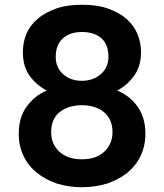

<svg xmlns="http://www.w3.org/2000/svg" viewBox="-20 -763 683 799"><path d="M174.8 -386.2Q130.9 -408.7 103 -448.2Q75.2 -485.8 75.2 -546.9Q75.2 -585.9 89.8 -622.1Q104.5 -656.7 136.2 -684.1Q164.1 -709.5 212.9 -727.1Q256.8 -743.2 320.8 -743.2Q386.2 -743.2 430.2 -727.1Q476.6 -710 506.8 -684.1Q537.1 -656.7 551.8 -622.1Q566.9 -585 566.9 -546.9Q566.9 -488.3 539.1 -449.2Q510.3 -408.7 467.8 -386.2Q522.5 -363.3 554.2 -316.9Q585 -272 585 -207Q585 -154.8 564.9 -113.8Q546.4 -74.2 509.8 -43.9Q474.6 -16.1 425.8 1Q374.5 16.1 320.8 16.1Q266.6 16.1 216.8 1Q167 -16.6 133.8 -43.9Q97.7 -72.8 78.1 -113.8Q58.1 -154.8 58.1 -207Q58.1 -272.9 89.8 -317.9Q122.6 -364.3 174.8 -386.2ZM192.9 -212.9Q192.9 -163.1 227.1 -131.8Q261.7 -100.1 320.8 -100.1Q380.9 -100.1 415 -132.8Q448.2 -164.6 448.2 -212.9Q448.2 -266.6 413.1 -295.9Q377.9 -325.2 320.8 -325.2Q266.1 -325.2 230 -297.9Q192.9 -269.5 192.9 -212.9ZM211.9 -525.9Q211.9 -481 243.2 -454.1Q273.4 -426.8 320.8 -426.8Q368.7 -426.8 399.9 -455.1Q431.2 -481.9 431.2 -526.9Q431.2 -577.6 401.9 -604Q371.6 -629.9 320.8 -629.9Q272.5 -629.9 242.2 -604Q211.9 -576.7 211.9 -525.9Z"/></svg>

Font: PoppinsZ SemiBold
Style: Regular
Weight: 600
Designer: Ninad Kale (Devanagari), Jonny Pinhorn (Latin)
Foundry: Indian Type Foundry
Version: Version 3.002;FEAKit 1.0